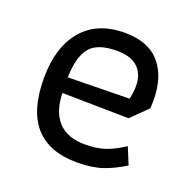

<svg xmlns="http://www.w3.org/2000/svg" viewBox="-94 -572 676 675"><g transform="rotate(20 244.0 -235.0)"><path d="M50 -231Q50 -347 105.5 -412.5Q161 -478 264 -478Q352 -478 395.5 -427.5Q439 -377 439 -289Q439 -269 438 -259L378 -200L129 -204Q131 -134 165 -97.5Q199 -61 265 -61Q310 -61 342.5 -72.5Q375 -84 409 -107L435 -44Q395 -19 356 -5.5Q317 8 260 8Q50 8 50 -231ZM358 -266Q364 -293 364 -315Q364 -359 338 -384Q312 -409 259 -409Q187 -409 158.5 -374.5Q130 -340 128 -262Z"/></g></svg>

Font: Athiti Medium
Style: Regular
Weight: 500
Designer: CadsonDemak Team
Foundry: CadsonDemak
Version: Version 1.033